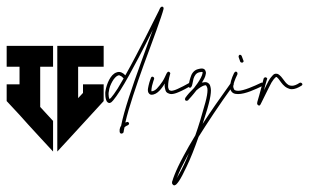

<svg xmlns="http://www.w3.org/2000/svg" viewBox="-20 -478 927 576"><path d="M151.9 -340.3V-277.8V-115.2V-23.4L188 -62.5L291 -174.8V-225.1H229V-199.2L214.4 -183.6V-277.8H291V-340.3H214.4ZM0 -340.3V-277.8H38.6V-225.1H0V-174.8L38.6 -133.3L43 -128.4L64.9 -104L103 -62.5L139.2 -23.4V-115.2L100.6 -157.2V-277.8H139.2V-340.3Z M336.9 -252C337.9 -252 339.4 -252 340.3 -251C342.8 -250 346.7 -248 349.6 -243.7C349.6 -243.7 350.1 -243.2 351.1 -243.2C344.7 -231.9 338.4 -221.2 333 -212.4C324.7 -199.7 317.9 -189.9 313 -184.6C311 -182.6 309.6 -181.6 308.6 -180.7C306.6 -184.6 305.7 -189.5 305.7 -194.8C305.7 -197.3 305.7 -201.2 306.6 -204.1C307.6 -214.4 312 -224.6 316.9 -233.4C321.8 -242.2 328.1 -249 333 -251C334 -252 335.9 -252 336.9 -252ZM465.8 -458C464.8 -458 464.8 -457.5 463.9 -457.5C462.9 -456.5 462.9 -457 462.9 -457C461.9 -456.1 461.9 -455.6 461.9 -455.6L460.4 -454.1C459.5 -452.1 458 -448.7 456.1 -444.8C452.1 -437.5 446.8 -426.3 439.9 -412.6C426.3 -385.3 407.2 -347.2 387.7 -310.5C377 -290 366.2 -270 356 -252C352.1 -256.3 348.6 -258.8 344.2 -260.7C339.4 -262.7 334 -262.7 329.6 -260.7C320.3 -257.8 313 -249 307.6 -238.8C302.2 -228.5 298.3 -216.8 296.4 -205.1C295.4 -201.2 295.9 -198.2 295.9 -194.3C295.9 -187 297.4 -179.2 300.3 -173.8C301.3 -171.9 303.7 -170.4 305.7 -169.4C307.6 -168.5 309.6 -168.9 311.5 -169.9C314.5 -170.9 316.9 -174.3 319.8 -177.2C325.2 -183.6 332.5 -193.8 340.8 -207C357.4 -232.9 377 -269.5 396.5 -306.2C412.1 -335.4 425.8 -363.8 438.5 -388.7C427.7 -359.4 414.6 -322.8 401.4 -286.1C377 -218.3 352.1 -146.5 343.3 -100.6C340.3 -96.7 339.8 -93.3 338.9 -89.4V-83.5C338.9 -81.5 339.4 -81.1 340.3 -79.1C341.3 -78.1 342.3 -77.1 344.2 -77.1C346.2 -77.1 348.1 -78.1 349.1 -79.1C351.1 -81.1 351.1 -82.5 351.1 -84.5C352.1 -88.4 352.5 -91.8 353.5 -96.2C356 -98.6 358.9 -100.6 363.8 -102.5C365.7 -103.5 367.2 -105 367.2 -107.4V-108.4C366.2 -110.4 364.7 -112.3 362.3 -112.3C361.3 -112.3 361.8 -111.8 360.8 -111.8C358.9 -110.8 356.9 -111.3 356 -110.4C366.2 -155.3 388.7 -220.7 411.1 -283.2C424.8 -320.8 438.5 -356.4 449.2 -386.7C460 -417 467.8 -439.5 470.7 -451.2V-452.1V-454.1C470.7 -455.1 470.2 -456.5 468.3 -457.5C467.3 -458.5 466.8 -458 465.8 -458Z M486.3 -262.7H483.9C482.9 -261.7 482.9 -261.2 482.9 -261.2C481.9 -260.3 481.4 -260.7 481.4 -260.7C480.5 -259.8 481 -259.3 481 -259.3C480 -258.3 479 -256.3 478 -253.9C475.6 -249 472.2 -240.7 467.3 -233.4C462.4 -226.1 456.1 -217.8 450.7 -212.4C445.3 -207 439.5 -204.1 434.6 -204.1C434.6 -205.1 434.1 -205.1 434.1 -206.1C434.1 -209 435.1 -215.3 436 -220.2C438.5 -231 442.4 -241.2 442.4 -241.2V-243.2C442.4 -245.1 440.9 -246.6 439 -247.6C438 -247.6 438 -248 437 -248C435.1 -248 434.1 -247.1 433.1 -245.1C433.1 -245.1 428.2 -232.9 425.8 -221.7C424.8 -216.3 422.9 -210 423.8 -205.1C423.8 -202.6 424.8 -200.2 426.8 -197.8C428.7 -195.3 431.6 -193.8 434.6 -193.8C443.4 -193.8 451.2 -198.7 458 -205.6C464.4 -211.9 469.7 -220.2 474.6 -227.5C473.6 -222.7 473.6 -218.8 474.6 -214.8C475.6 -210 476.6 -205.1 479 -202.1C481.4 -199.2 485.8 -197.3 489.7 -196.3C490.7 -196.3 492.7 -195.8 493.7 -195.8C500.5 -195.8 508.3 -198.2 517.1 -202.1C527.8 -206.5 540 -213.4 553.2 -220.7C554.2 -221.7 556.2 -223.1 556.2 -225.1C556.2 -226.1 556.2 -226.6 555.2 -227.5C554.2 -228.5 552.7 -230 550.8 -230C549.8 -230 549.3 -230.5 548.3 -229.5C535.2 -222.2 523.4 -215.8 513.2 -211.4C504.9 -207.5 498 -205.6 493.7 -205.6C492.7 -205.6 492.7 -206.1 491.7 -206.1C489.7 -207 488.3 -207 487.3 -208C486.3 -209 485.4 -212.4 484.4 -216.3V-220.7C484.4 -229 485.8 -239.7 490.2 -255.4C490.2 -256.3 490.7 -255.9 490.7 -256.8V-257.3V-258.8C490.7 -259.8 489.3 -260.7 488.3 -261.7C487.3 -262.7 487.3 -262.7 486.3 -262.7Z M546.9 -18.6C541.5 -5.4 536.6 6.3 531.7 16.6C522.9 35.2 514.6 49.3 509.3 58.1C510.3 55.7 511.7 53.7 512.7 50.8C517.6 37.6 526.9 18.1 540 -6.3C542 -10.3 544.4 -14.2 546.9 -18.6ZM585.4 -272.5C582.5 -272.5 579.6 -272 575.7 -271C561 -268.1 554.2 -255.9 551.3 -245.1C549.3 -239.7 548.3 -234.4 547.4 -230C546.4 -225.6 545.4 -222.7 545.4 -222.7C544.4 -221.7 544.9 -221.2 544.9 -220.2C544.9 -218.3 546.4 -216.8 547.4 -215.8C548.3 -214.8 549.3 -214.8 550.3 -214.8C552.2 -214.8 553.2 -216.8 554.2 -217.8C556.2 -220.7 556.6 -223.6 557.6 -228C558.6 -232.4 559.6 -237.3 560.5 -241.7C563.5 -251 567.9 -258.8 578.1 -261.2C584.5 -262.2 586.4 -262.7 587.4 -261.7C587.4 -261.7 587.9 -262.2 587.9 -261.2C587.9 -260.3 587.4 -259.3 587.4 -257.3C586.4 -251 580.1 -238.8 571.8 -227.1C568.8 -222.7 564.9 -218.3 562 -213.9L560.5 -212.4C551.3 -203.6 542.5 -193.8 536.1 -184.6C535.2 -183.6 536.6 -183.6 535.6 -182.6C535.6 -182.6 534.7 -182.1 534.7 -181.2C534.7 -180.2 535.2 -179.2 536.1 -177.2C537.1 -175.3 539.6 -175.8 540.5 -175.8C541.5 -175.8 541.5 -176.3 542.5 -176.3C543.5 -177.2 543.5 -176.3 544.4 -177.2C545.4 -178.2 544.4 -177.7 545.4 -178.7C547.4 -180.7 550.3 -184.1 554.2 -188.5C558.6 -193.4 564 -200.2 569.3 -207C577.6 -214.4 585.9 -219.2 591.3 -221.2C594.2 -222.2 597.2 -222.7 598.1 -221.7C599.1 -220.7 600.1 -219.2 601.1 -216.3C602.1 -214.4 602.5 -211.4 602.5 -207.5C602.5 -199.2 600.6 -187.5 596.2 -170.9C585.9 -133.3 576.2 -100.6 565.9 -71.8C552.2 -49.3 540.5 -28.8 531.2 -11.2C517.6 13.7 508.8 33.2 503.4 46.9C501 53.7 498.5 59.1 497.6 63.5C496.6 65.4 496.1 67.4 496.1 69.3C496.1 71.3 496.1 72.3 497.1 74.2L500 77.1C501 78.1 502.4 78.1 503.4 78.1C505.9 77.1 507.8 76.2 508.8 75.2C511.2 72.8 514.2 69.3 517.1 64.9C523.4 55.7 531.2 40 540.5 20.5C551.3 -2 563 -31.2 575.7 -67.4C602.1 -109.4 635.3 -160.2 679.7 -221.7C680.7 -222.7 681.2 -224.1 681.2 -225.1C681.2 -227.1 680.2 -228 679.2 -229C678.2 -230 677.2 -230 676.3 -230C674.3 -230 672.9 -229 671.9 -228C638.7 -182.1 610.8 -141.6 587.9 -106.4C593.3 -125 601.1 -145.5 606.4 -167.5C610.8 -184.1 612.8 -197.8 612.8 -207C612.8 -211.9 611.8 -215.8 610.8 -219.7C609.9 -224.6 606 -228.5 601.6 -230.5C597.2 -232.4 592.3 -231.4 587.9 -230.5C586.9 -230.5 586.4 -231 585.4 -230C591.8 -239.3 596.2 -248 597.2 -255.4C598.1 -257.8 598.1 -260.7 597.2 -263.2C596.2 -265.6 595.7 -268.1 593.3 -270C590.8 -272 588.4 -272.5 585.4 -272.5Z M687.5 -263.2H687C686 -263.2 687 -262.7 686 -262.7C685.1 -261.7 683.6 -260.7 682.6 -259.8C673.8 -241.7 670.4 -228 670.4 -217.8C670.4 -215.3 669.9 -213.4 670.9 -211.4C671.9 -206.1 675.3 -201.2 679.7 -198.7C684.1 -196.3 689 -195.8 694.3 -195.8C716.3 -195.8 746.1 -210 768.6 -220.7C770.5 -221.7 771.5 -223.1 771.5 -225.1C771.5 -226.1 770.5 -226.6 770.5 -227.5C769.5 -229.5 768.6 -230 766.6 -230H764.2C741.7 -219.2 710.9 -205.6 694.3 -205.6C689.9 -205.6 686.5 -206.5 684.6 -207.5C682.6 -208.5 681.6 -210.9 680.7 -213.9C680.7 -214.8 679.7 -215.8 679.7 -217.8C679.7 -225.1 683.6 -237.3 692.4 -255.4V-258.3C692.4 -260.3 691.4 -261.7 689.5 -262.7C688.5 -262.7 688.5 -263.2 687.5 -263.2ZM700.7 -313.5H698.7C696.8 -312.5 695.8 -310.5 695.8 -308.6V-307.1C697.8 -302.7 698.7 -297.4 700.7 -293C701.7 -291 704.1 -290 706.1 -290C707 -290 707 -290.5 708 -290.5C710 -291.5 710.9 -293 710.9 -294.9C710.9 -295.9 710 -295.9 710 -296.9C708 -301.3 707 -305.7 705.1 -310.1C704.1 -312 702.6 -313.5 700.7 -313.5Z M809.6 -256.8H805.7C800.8 -255.9 797.4 -251.5 793 -246.1C788.6 -240.7 783.7 -232.4 778.3 -220.7C775.4 -214.4 774.4 -212.4 772 -207.5C774.4 -217.8 776.9 -226.1 780.8 -239.7C780.8 -240.7 781.7 -240.2 781.7 -241.2C781.7 -243.7 779.8 -245.1 777.8 -246.1H776.4C773.9 -246.1 772 -244.6 771 -242.7C765.6 -222.2 761.7 -205.1 757.8 -192.4C755.9 -186 754.4 -181.2 753.4 -177.2C752.4 -173.3 751.5 -171.4 751.5 -168.9V-166.5C751.5 -165.5 751.5 -165.5 752.4 -164.6C753.4 -163.6 754.9 -161.6 755.9 -161.6C758.8 -160.6 759.3 -162.1 760.3 -163.1C761.2 -164.1 760.7 -164.1 761.7 -165C762.7 -167 764.2 -169.4 766.1 -173.8C770.5 -182.1 776.9 -195.8 787.1 -216.3C792.5 -227.5 796.9 -234.9 800.8 -239.7C804.7 -244.6 807.6 -247.1 808.6 -247.1C809.6 -247.1 810.1 -247.1 812 -245.1C814 -243.2 816.9 -240.2 819.3 -236.3C824.7 -229 831.5 -218.8 842.3 -213.9C846.2 -211.9 850.6 -210.4 855.5 -210.4C863.8 -210.4 873.5 -213.9 884.8 -221.2C885.7 -222.2 887.2 -223.1 887.2 -225.1C887.2 -226.1 886.7 -227.1 885.7 -228C884.8 -229 883.8 -230 881.8 -230C880.9 -230 879.9 -230.5 878.9 -229.5C868.7 -222.7 861.3 -220.7 856 -220.7C852.1 -220.7 848.6 -221.7 846.2 -222.7C838.9 -226.6 833 -235.4 827.6 -242.7C825.2 -246.6 821.8 -249.5 818.8 -252.4C816.4 -254.4 813.5 -256.8 809.6 -256.8Z"/></svg>

Font: Oshawa
Style: Regular
Weight: 400
Designer: Sadat Fauzi
Foundry: Intuisi Creative
Version: Version 001.000